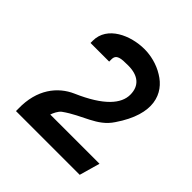

<svg xmlns="http://www.w3.org/2000/svg" viewBox="-125 -890 590 590"><g transform="rotate(45 170.5 -595.0)"><path d="M29 -388H306L325 -455H111C114 -464 121 -479 130 -486C184 -525 237 -531 269 -580C338 -681 311 -747 259 -778C232 -795 200 -802 174 -802C114 -802 43 -771 43 -708V-698H124V-708C124 -730 143 -731 174 -731C217 -731 242 -711 242 -672C242 -633 208 -592 118 -553C68 -531 27 -481 29 -398Z"/></g></svg>

Font: Charger Sport
Style: SeBdExt
Weight: 600
Designer: Jasper
Foundry: Cannot Into Space Fonts
Version: Version 1.1